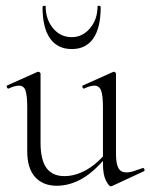

<svg xmlns="http://www.w3.org/2000/svg" viewBox="-20 -648 530 677"><path d="M180 7Q132 7 104 -23.5Q76 -54 76 -115V-270Q76 -311 70 -328.5Q64 -346 47 -346Q32 -346 11 -336Q7 -334 4.5 -340Q2 -346 6 -347L111 -394Q113 -395 115 -395Q117 -395 120 -393Q123 -391 123 -388V-145Q123 -84 144 -55.5Q165 -27 207 -27Q248 -27 289 -51.5Q330 -76 361 -119L366 -108Q317 -46 272 -19.5Q227 7 180 7ZM389 -388V-105Q389 -71 397.5 -55.5Q406 -40 426 -40Q437 -40 450 -44Q463 -48 482 -55Q487 -57 489 -51.5Q491 -46 487 -44L375 8Q373 9 371 9Q364 9 353.5 -11.5Q343 -32 343 -71V-270Q343 -311 336.5 -328.5Q330 -346 313 -346Q298 -346 277 -336Q273 -334 271 -340Q269 -346 273 -347L378 -394Q380 -395 381 -395Q383 -395 386 -393Q389 -391 389 -388ZM130 -623Q130 -627 135.5 -627.5Q141 -628 141 -626Q141 -580 167 -548.5Q193 -517 233 -517Q271 -517 297.5 -548.5Q324 -580 324 -626Q324 -628 329.5 -627.5Q335 -627 335 -623Q335 -550 309 -512.5Q283 -475 233 -475Q183 -475 156.5 -512.5Q130 -550 130 -623Z"/></svg>

Font: Cormorant Garamond Light
Style: Regular
Weight: 300
Designer: Christian Thalmann (Catharsis Fonts)
Foundry: Catharsis Fonts
Version: Version 4.001